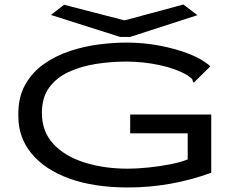

<svg xmlns="http://www.w3.org/2000/svg" viewBox="-20 -818 1040 848"><path d="M545 10Q396 10 287.5 -29Q179 -68 120 -139Q61 -210 61 -304Q59 -385 90 -441.5Q121 -498 173.5 -535Q226 -572 290 -593Q354 -614 419 -622Q484 -630 539 -630Q613 -630 684.5 -616.5Q756 -603 815 -580Q874 -557 909 -525L844 -461L836 -453L832 -458Q831 -467 826 -471.5Q821 -476 807 -486Q757 -515 684.5 -530.5Q612 -546 537 -546Q469 -546 403 -535.5Q337 -525 283 -500Q229 -475 197 -431Q165 -387 165 -319Q165 -237 215.5 -182.5Q266 -128 352.5 -100.5Q439 -73 545 -73Q585 -73 634 -78Q683 -83 730 -92Q777 -101 809 -114V-229H555V-312H913V-55Q734 10 545 10ZM790 -798 852 -751 555 -655H510L205 -752L263 -797L530 -728Z"/></svg>

Font: Inconsolata UltraExpanded Medium
Style: Regular
Weight: 500
Width: 9
Monospace: yes
Designer: Raph Levien, Cyreal, Brenton Simpson
Foundry: Raph Levien, Cyreal, Google
Version: Version 3.001; ttfautohint (v1.8.2.53-6de2)